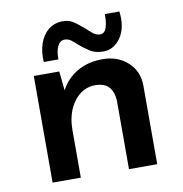

<svg xmlns="http://www.w3.org/2000/svg" viewBox="-72 -682 713 750"><g transform="rotate(-10 284.5 -307.0)"><path d="M178 -423 186 -347Q208 -390 251 -415.5Q294 -441 353 -441Q412 -441 451.5 -405.5Q491 -370 492 -314V0H380V-274Q378 -306 361.5 -325.5Q345 -345 308 -346Q256 -346 222.5 -301.5Q189 -257 189 -188V0H77V-423ZM362 -470Q329 -470 307.5 -484.5Q286 -499 268 -514Q257 -525 245.5 -533.5Q234 -542 220 -542Q201 -542 191.5 -521Q182 -500 183 -470H125Q122 -509 133 -542Q144 -575 168 -594.5Q192 -614 226 -614Q251 -614 270.5 -600Q290 -586 307 -571Q321 -558 333.5 -548Q346 -538 360 -538Q379 -538 386 -560Q393 -582 392 -613H450Q458 -549 431 -509.5Q404 -470 362 -470Z"/></g></svg>

Font: Synthetic SemiBold
Style: Regular
Weight: 600
Designer: Santiago Orozco
Foundry: Typemade
Version: Version 2.000; ttfautohint (v1.8.4.7-5d5b)